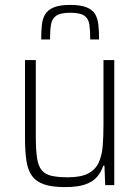

<svg xmlns="http://www.w3.org/2000/svg" viewBox="-20 -755 570 783"><path d="M245 8Q192 8 160 -3Q128 -14 111 -37Q94 -60 88 -98Q82 -136 82 -190V-510H126V-199Q126 -145 131 -111.5Q136 -78 150 -61Q164 -44 190 -38Q216 -32 257 -32Q311 -32 340.5 -48Q370 -64 383 -93Q396 -122 399 -161Q402 -200 402 -246V-510H446V0H409L406 -79H401Q393 -54 376 -34Q359 -14 328 -3Q297 8 245 8ZM267 -735Q310 -735 334.5 -724.5Q359 -714 369 -695.5Q379 -677 381.5 -651Q384 -625 384 -594H348Q348 -630 344.5 -654.5Q341 -679 324 -691Q307 -703 267 -703Q227 -703 209.5 -691Q192 -679 188 -655Q184 -631 184 -594H148Q148 -625 150.5 -651Q153 -677 163.5 -695.5Q174 -714 198.5 -724.5Q223 -735 267 -735Z"/></svg>

Font: Saira SemiCondensed ExtraLight
Style: Regular
Weight: 250
Width: 4
Designer: Hector Gatti with collaboration of the Omnibus-Type team
Foundry: Omnibus-Type
Version: Version 1.101